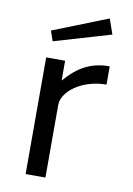

<svg xmlns="http://www.w3.org/2000/svg" viewBox="-85 -805 593 859"><g transform="rotate(10 211.5 -375.5)"><path d="M343 -751 93 -652 109 -606 367 -682ZM93 0H183V-330C183 -390 267 -457 380 -457V-540C296 -540 238 -508 179 -440V-530H93Z"/></g></svg>

Font: 18Franklin
Style: Regular
Weight: 400
Designer: Pablo Impallari, Rodrigo Fuenzalida (Modified by Dan O. Williams)
Version: Version 0.025;PS 000.025;hotconv 1.0.88;makeotf.lib2.5.64775